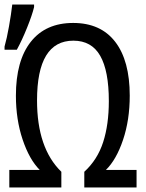

<svg xmlns="http://www.w3.org/2000/svg" viewBox="-21 -825 641 845"><path d="M20 -77H154Q108 -123 78.5 -211Q49 -299 49 -404Q49 -558 114.5 -641Q180 -724 301 -724Q422 -724 486 -641Q550 -558 550 -404Q550 -297 520.5 -209.5Q491 -122 445 -77H580V0H350V-69Q408 -122 433 -199.5Q458 -277 458 -380Q458 -513 420 -579.5Q382 -646 302 -646Q142 -646 142 -383Q142 -173 249 -69V0H20ZM-1 -620Q9 -655 18.5 -708.5Q28 -762 33 -805H129V-794Q121 -760 98.5 -704Q76 -648 53 -606H-1Z"/></svg>

Font: Noto Sans Mono UI
Style: Regular
Weight: 400
Monospace: yes
Designer: Monotype Design team
Foundry: Monotype Imaging Inc.
Version: Version 1.000